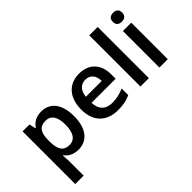

<svg xmlns="http://www.w3.org/2000/svg" viewBox="-122 -1268 2016 2016"><g transform="rotate(-45 885.5 -260.0)"><path d="M363 -552C279 -552 233 -515 203 -470H197L180 -542H78V240H203V26C203 -4 199 -39 197 -63H203C231 -25 279 10 360 10C487 10 574 -87 574 -272C574 -457 491 -552 363 -552ZM327 -451C408 -451 447 -387 447 -274C447 -161 408 -92 328 -92C232 -92 203 -156 203 -273V-289C205 -398 237 -451 327 -451Z M925 -552C776 -552 675 -451 675 -267C675 -82 787 10 945 10C1026 10 1078 -2 1132 -27V-125C1074 -100 1024 -87 956 -87C859 -87 805 -143 802 -242H1160V-306C1160 -460 1071 -552 925 -552ZM927 -460C1003 -460 1039 -406 1040 -329H805C813 -413 857 -460 927 -460Z M1411 0V-760H1286V0Z M1631 -751C1592 -751 1561 -734 1561 -685C1561 -637 1592 -619 1631 -619C1668 -619 1700 -637 1700 -685C1700 -734 1668 -751 1631 -751ZM1692 -542H1568V0H1692Z"/></g></svg>

Font: Noto Sans Syriac SemiBold
Style: Regular
Weight: 600
Designer: Patrick Giasson and the Monotype Design Team
Foundry: Monotype Imaging Inc.
Version: Version 3.000